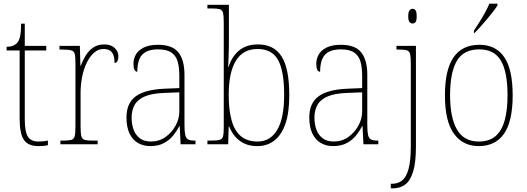

<svg xmlns="http://www.w3.org/2000/svg" viewBox="-20 -786 2872 1046"><path d="M189 10Q134 10 110.5 -23.5Q87 -57 87 -141V-511H16V-531Q36 -531 50 -536.5Q64 -542 73 -552Q84 -564 89.5 -588.5Q95 -613 95 -657H115V-536H232V-511H115V-135Q115 -67 132.5 -41Q150 -15 188 -15Q203 -15 214.5 -16Q226 -17 241 -20V5Q227 8 214 9Q201 10 189 10Z M309 0V-20H324Q354 -20 368.5 -24Q383 -28 387 -44.5Q391 -61 391 -97V-441Q391 -477 387 -492.5Q383 -508 367 -512Q351 -516 316 -516H304V-536H415L418 -428H420Q430 -455 446 -482Q462 -509 487 -526.5Q512 -544 548 -544Q584 -544 604.5 -525Q625 -506 625 -479Q625 -464 620 -453.5Q615 -443 604 -443Q604 -468 598 -485Q592 -502 579 -510.5Q566 -519 543 -519Q515 -519 492 -498.5Q469 -478 452.5 -444Q436 -410 427.5 -367.5Q419 -325 419 -280V-97Q419 -61 423 -44.5Q427 -28 441.5 -24Q456 -20 486 -20H512V0Z M799 10Q762 10 732.5 -6.5Q703 -23 686 -58Q669 -93 669 -146Q669 -225 720.5 -262Q772 -299 882 -303L957 -306V-371Q957 -418 948 -450Q939 -482 914 -499.5Q889 -517 841 -517Q799 -517 774 -503Q749 -489 738.5 -462Q728 -435 728 -395Q718 -395 712.5 -406Q707 -417 707 -440Q707 -464 719.5 -487.5Q732 -511 762 -526.5Q792 -542 841 -542Q919 -542 952 -500.5Q985 -459 985 -379V-107Q985 -70 989 -51.5Q993 -33 1004.5 -26.5Q1016 -20 1040 -20H1045V0H964L959 -99H957Q945 -75 925 -49.5Q905 -24 874 -7Q843 10 799 10ZM802 -15Q847 -15 881.5 -39.5Q916 -64 936.5 -101.5Q957 -139 957 -178V-283L880 -280Q811 -278 771 -261.5Q731 -245 714 -215.5Q697 -186 697 -145Q697 -110 707.5 -80.5Q718 -51 741.5 -33Q765 -15 802 -15Z M1382 10Q1326 10 1287.5 -18Q1249 -46 1229 -96H1226L1223 0H1110V-20H1127Q1161 -20 1176 -24Q1191 -28 1195 -43Q1199 -58 1199 -91V-662Q1199 -699 1195 -715.5Q1191 -732 1176.5 -736Q1162 -740 1133 -740H1110V-760H1227V-560Q1227 -542 1226.5 -518Q1226 -494 1225 -468.5Q1224 -443 1223 -421H1225Q1243 -478 1282.5 -511Q1322 -544 1386 -544Q1472 -544 1514 -478.5Q1556 -413 1556 -267Q1556 -170 1534 -109Q1512 -48 1473 -19Q1434 10 1382 10ZM1384 -15Q1452 -15 1490 -78Q1528 -141 1528 -270Q1528 -399 1495 -459Q1462 -519 1383 -519Q1304 -519 1265 -455Q1226 -391 1226 -269Q1226 -186 1242 -129.5Q1258 -73 1292.5 -44Q1327 -15 1384 -15Z M1795 10Q1758 10 1728.5 -6.5Q1699 -23 1682 -58Q1665 -93 1665 -146Q1665 -225 1716.5 -262Q1768 -299 1878 -303L1953 -306V-371Q1953 -418 1944 -450Q1935 -482 1910 -499.5Q1885 -517 1837 -517Q1795 -517 1770 -503Q1745 -489 1734.5 -462Q1724 -435 1724 -395Q1714 -395 1708.5 -406Q1703 -417 1703 -440Q1703 -464 1715.5 -487.5Q1728 -511 1758 -526.5Q1788 -542 1837 -542Q1915 -542 1948 -500.5Q1981 -459 1981 -379V-107Q1981 -70 1985 -51.5Q1989 -33 2000.5 -26.5Q2012 -20 2036 -20H2041V0H1960L1955 -99H1953Q1941 -75 1921 -49.5Q1901 -24 1870 -7Q1839 10 1795 10ZM1798 -15Q1843 -15 1877.5 -39.5Q1912 -64 1932.5 -101.5Q1953 -139 1953 -178V-283L1876 -280Q1807 -278 1767 -261.5Q1727 -245 1710 -215.5Q1693 -186 1693 -145Q1693 -110 1703.5 -80.5Q1714 -51 1737.5 -33Q1761 -15 1798 -15Z M2109 240V215H2118Q2149 215 2171.5 196.5Q2194 178 2206 133.5Q2218 89 2218 12V-439Q2218 -474 2214.5 -490.5Q2211 -507 2197 -511.5Q2183 -516 2155 -516H2140V-536H2246V12Q2246 101 2230 151Q2214 201 2186 220.5Q2158 240 2122 240ZM2227 -658Q2218 -658 2211 -666Q2204 -674 2204 -698Q2204 -721 2211 -729.5Q2218 -738 2227 -738Q2238 -738 2244 -729.5Q2250 -721 2250 -698Q2250 -674 2244 -666Q2238 -658 2227 -658Z M2588 10Q2502 10 2453 -57.5Q2404 -125 2404 -267Q2404 -406 2451 -474Q2498 -542 2592 -542Q2681 -542 2727 -475Q2773 -408 2773 -267Q2773 -125 2726 -57.5Q2679 10 2588 10ZM2588 -15Q2647 -15 2681 -45.5Q2715 -76 2730 -132.5Q2745 -189 2745 -267Q2745 -394 2709 -455.5Q2673 -517 2591 -517Q2506 -517 2469 -454.5Q2432 -392 2432 -267Q2432 -146 2469.5 -80.5Q2507 -15 2588 -15ZM2562 -619Q2577 -642 2593 -667.5Q2609 -693 2623 -718.5Q2637 -744 2646 -766H2690V-756Q2682 -743 2667 -723.5Q2652 -704 2634 -682.5Q2616 -661 2598 -641Q2580 -621 2565 -606H2562Z"/></svg>

Font: Noto Serif Khmer SemiCondensed Thin
Style: Regular
Weight: 250
Width: 4
Designer: Danh Hong and the Monotype Design Team
Foundry: Monotype Imaging Inc.
Version: Version 2.004